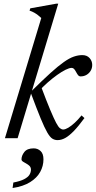

<svg xmlns="http://www.w3.org/2000/svg" viewBox="-20 -730 507 1014"><path d="M287.5 -710.5 73 0H6L198 -635Q189 -643.5 180.2 -650.2Q171.5 -657 161 -663Q150.5 -669 136 -674L140 -686L276.5 -710.5ZM142.5 -239.5 145 -247.5Q204.5 -306.5 246 -344Q287.5 -381.5 317 -402.2Q346.5 -423 369.8 -431Q393 -439 414.5 -439Q439 -439 453 -423.5Q467 -408 467 -387Q467 -369.5 458.5 -355.8Q450 -342 436.2 -334.2Q422.5 -326.5 405 -326.5Q398 -326.5 393.2 -332Q388.5 -337.5 382 -349.5Q375.5 -362 370.2 -366.8Q365 -371.5 358 -371.5Q346.5 -371.5 326.2 -361.5Q306 -351.5 281.5 -334Q257 -316.5 231.2 -293.8Q205.5 -271 182.5 -245.5L196.5 -274Q226 -195.5 245.2 -149.8Q264.5 -104 276.2 -81.8Q288 -59.5 296.8 -52.8Q305.5 -46 314 -46Q324.5 -46 340.2 -55.2Q356 -64.5 374.2 -81.2Q392.5 -98 410.5 -120.5L426 -106.5Q394.5 -63.5 369.8 -38Q345 -12.5 324.5 -1.2Q304 10 284 10Q269 10 256.5 2.2Q244 -5.5 229.5 -30.5Q215 -55.5 194.5 -105.2Q174 -155 142.5 -239.5ZM93.5 112Q93.5 92 108.5 72.8Q123.5 53.5 158 53.5Q179 53.5 194.2 67.5Q209.5 81.5 209.5 111.5Q209.5 147 192.2 178.2Q175 209.5 139 232Q103 254.5 46.5 263L50.5 234Q87 227 107.2 216.5Q127.5 206 135.5 193Q143.5 180 143.5 165.5Q143.5 151 131 142Q118.5 133 106 126.5Q93.5 120 93.5 112Z"/></svg>

Font: Newsreader 20pt
Style: Italic
Weight: 400
Italic angle: -17°
Version: Version 1.003